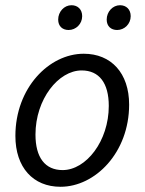

<svg xmlns="http://www.w3.org/2000/svg" viewBox="-20 -704 555 736"><path d="M203 -629C203 -603 220 -589 243 -589C271 -589 295 -612 295 -642C295 -668 278 -684 254 -684C226 -684 203 -659 203 -629ZM389 -629C389 -603 406 -589 429 -589C457 -589 481 -612 481 -642C481 -668 464 -684 440 -684C412 -684 389 -659 389 -629ZM39 -183C39 -62 107 12 212 12C345 12 475 -119 475 -303C475 -424 406 -498 301 -498C168 -498 39 -367 39 -183ZM397 -298C397 -163 310 -52 220 -52C153 -52 116 -100 116 -188C116 -324 204 -434 293 -434C360 -434 397 -386 397 -298Z"/></svg>

Font: Cambridge Sans Italic
Style: Regular
Weight: 400
Italic angle: -11°
Version: Version 2.000;PS 002.000;hotconv 1.0.88;makeotf.lib2.5.64775